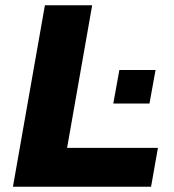

<svg xmlns="http://www.w3.org/2000/svg" viewBox="-20 -707 658 727"><path d="M29 0 150 -687H329L234 -147H578L552 0ZM409 -315 432 -442H569L546 -315Z"/></svg>

Font: Archivo SemiBold ExtraBold
Style: Italic
Weight: 800
Italic angle: -10°
Version: Version 2.001